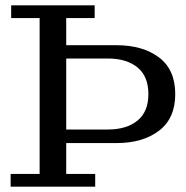

<svg xmlns="http://www.w3.org/2000/svg" viewBox="-20 -702 698 722"><path d="M20 0V-48H129V-634H22V-682H336V-634H229V-48H338V0ZM229 -164V-215H385Q456 -215 497 -248.5Q538 -282 538 -348Q538 -415 497 -448.5Q456 -482 385 -482H229V-532H418Q517 -532 578 -486Q639 -440 639 -348Q639 -257 578 -210.5Q517 -164 418 -164Z"/></svg>

Font: Montagu Slab
Style: Regular
Weight: 400
Version: Version 1.000